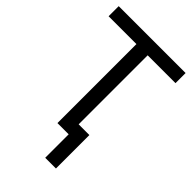

<svg xmlns="http://www.w3.org/2000/svg" viewBox="-266 -807 1088 1088"><g transform="rotate(45 278.0 -263.0)"><path d="M322 188V0H232V-633H9V-714H545V-633H322V-80H408V188Z"/></g></svg>

Font: Noto Sans Historical
Style: Regular
Weight: 400
Designer: Monotype Design Team
Foundry: Monotype Imaging Inc.
Version: Version 2.013; ttfautohint (v1.8.4.7-5d5b)